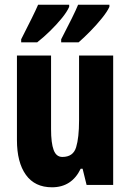

<svg xmlns="http://www.w3.org/2000/svg" viewBox="-20 -786 554 816"><path d="M461 -550V0H348L331 -69H323Q285 10 201 10Q128 10 90 -43Q52 -96 52 -191V-550H197V-237Q197 -178 208 -148.5Q219 -119 245 -119Q291 -119 303.5 -160Q316 -201 316 -274V-550ZM445 -757Q436 -737 413.5 -709Q391 -681 364 -653.5Q337 -626 314 -606H240V-619Q266 -669 285 -707.5Q304 -746 312 -766H445ZM274 -757Q265 -736 243 -709Q221 -682 193.5 -655Q166 -628 138 -606H70V-619Q96 -670 115 -708.5Q134 -747 142 -766H274Z"/></svg>

Font: Noto Sans Ethiopic ExtraCondensed ExtraBold
Style: Regular
Weight: 800
Width: 2
Designer: Monotype Design Team
Foundry: Monotype Imaging Inc.
Version: Version 2.102; ttfautohint (v1.8.4.7-5d5b)